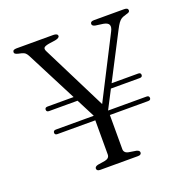

<svg xmlns="http://www.w3.org/2000/svg" viewBox="-125 -820 928 941"><g transform="rotate(-20 339.0 -350.0)"><path d="M373 -254 315 -234 105.5 -642Q99 -654.5 92.8 -660Q86.5 -665.5 75 -668.5L57.5 -672.5Q46 -675.5 42.2 -678.8Q38.5 -682 38.5 -687Q38.5 -693.5 43.5 -696.8Q48.5 -700 58.5 -700H251Q261 -700 267 -696.8Q273 -693.5 273 -687Q273 -676.5 250 -672L215.5 -667Q193.5 -663 189 -656.2Q184.5 -649.5 191.5 -636L367.5 -284.5L343.5 -268L522 -617.5Q533.5 -639 528.2 -651.2Q523 -663.5 499.5 -667.5L460 -673Q452 -674.5 447.8 -678Q443.5 -681.5 443.5 -687Q443.5 -693.5 448.2 -696.8Q453 -700 462.5 -700H620Q629.5 -700 634.8 -696.8Q640 -693.5 640 -687Q640 -682 636.5 -678.8Q633 -675.5 620.5 -672.5L613.5 -670Q602.5 -667.5 594.2 -662.2Q586 -657 578.2 -646.2Q570.5 -635.5 560.5 -616ZM301 -275.5 377 -276V-58Q377 -48.5 383.2 -42Q389.5 -35.5 401.5 -33.5L439 -27.5Q455.5 -23.5 455.5 -13Q455.5 -7 451.2 -3.5Q447 0 437.5 0H240.5Q231.5 0 227 -3.5Q222.5 -7 222.5 -13Q222.5 -23.5 239 -27.5L277 -33.5Q289 -36 295 -42.2Q301 -48.5 301 -58ZM90 -248Q90 -253.5 93.5 -256.8Q97 -260 103.5 -260H576.5Q584 -260 587.2 -256.8Q590.5 -253.5 590.5 -248Q590.5 -236.5 576.5 -236.5H103.5Q90 -236.5 90 -248ZM408.5 -356.5 420 -380H576.5Q584 -380 587.2 -377Q590.5 -374 590.5 -368.5Q590.5 -356.5 576.5 -356.5ZM90 -368.5Q90 -374 93.5 -377Q97 -380 103.5 -380H290.5L302.5 -356.5H103.5Q90 -356.5 90 -368.5Z"/></g></svg>

Font: Fraunces Light
Style: Regular
Weight: 300
Version: Version 1.000;[b76b70a41]